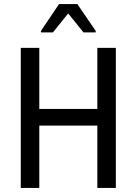

<svg xmlns="http://www.w3.org/2000/svg" viewBox="-20 -923 671 943"><path d="M82 0V-688H173V-388H458V-688H549V0H458V-306H173V0ZM181 -764V-771L270 -903H360L450 -771V-764H390L315 -857L240 -764Z"/></svg>

Font: Saira Semi Condensed
Style: Regular
Weight: 400
Width: 4
Designer: Hector Gatti with collaboration of the Omnibus-Type team
Foundry: Omnibus-Type
Version: Version 1.001; ttfautohint (v1.8)